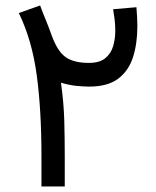

<svg xmlns="http://www.w3.org/2000/svg" viewBox="-20 -672 563 692"><path d="M471.7 -646Q473.1 -628.4 474.1 -611.3Q475.1 -594.2 475.1 -577.6Q475.1 -515.6 459.5 -466.3Q443.8 -417 406 -388.4Q368.2 -359.9 301.3 -359.9Q282.2 -359.9 255.6 -362.5Q229 -365.2 199.7 -374Q210 -300.8 211.7 -235.8Q213.4 -170.9 213.4 -109.4V0H129.4V-110.8Q129.4 -274.4 112.5 -400.4Q95.7 -526.4 47.9 -625L124.5 -652.3Q135.7 -622.1 145.3 -599.4Q154.8 -576.7 165.5 -546.4Q187 -486.8 216.6 -466.1Q246.1 -445.3 300.3 -445.3Q338.9 -445.3 359.4 -462.2Q379.9 -479 387.7 -505.4Q395.5 -531.7 395.5 -561Q395.5 -582.5 393.1 -602.1Q390.6 -621.6 387.7 -638.7Z"/></svg>

Font: Vazirmatn RD FD
Style: Regular
Weight: 400
Designer: Saber Rastikerdar
Foundry: Saber Rastikerdar
Version: Version 33.003